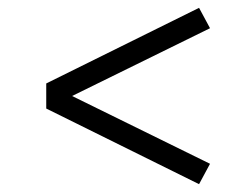

<svg xmlns="http://www.w3.org/2000/svg" viewBox="-20 -585 640 490"><path d="M488 -115 98 -308V-372L488 -565L516 -513L164 -340L516 -167Z"/></svg>

Font: Iosevka Curly Slab LtEx
Style: Regular
Weight: 300
Width: 7
Monospace: yes
Designer: Belleve Invis
Foundry: Belleve Invis
Version: Version 11.1.0; ttfautohint (v1.8.3)